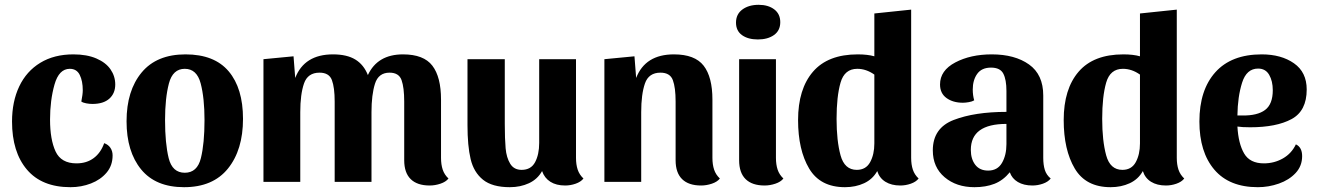

<svg xmlns="http://www.w3.org/2000/svg" viewBox="-20 -756 5473 798"><path d="M188 -259Q188 -176 211 -126.5Q234 -77 298 -77Q340 -77 369.5 -99Q399 -121 413 -161Q430 -155 439 -141.5Q448 -128 448 -110Q448 -68 423 -38.5Q398 -9 358 6.5Q318 22 273 22Q154 22 92 -51Q30 -124 30 -251Q30 -334 60 -397Q90 -460 147.5 -495Q205 -530 285 -530Q341 -530 380.5 -513Q420 -496 439.5 -467.5Q459 -439 459 -405Q459 -368 434.5 -346Q410 -324 364 -324Q352 -324 338.5 -326.5Q325 -329 318 -334Q324 -364 324 -381Q324 -419 311.5 -444.5Q299 -470 270 -470Q225 -470 206.5 -404.5Q188 -339 188 -259Z M990 -262Q990 -133 927.5 -55.5Q865 22 745 22Q627 22 566.5 -52Q506 -126 506 -252Q506 -379 568.5 -454.5Q631 -530 751 -530Q871 -530 930.5 -459.5Q990 -389 990 -262ZM830 -257Q830 -349 814 -409.5Q798 -470 748 -470Q698 -470 682 -409Q666 -348 666 -257Q666 -160 681 -99Q696 -38 748 -38Q800 -38 815 -99Q830 -160 830 -257Z M1207 -432Q1245 -530 1364 -530Q1422 -530 1457 -508.5Q1492 -487 1509 -444Q1549 -530 1655 -530Q1741 -530 1777 -483Q1813 -436 1813 -342V-100Q1813 -72 1820 -51Q1827 -30 1844 -14Q1833 0 1810.5 7.5Q1788 15 1766 15Q1714 15 1687 -11.5Q1660 -38 1660 -90V-334Q1660 -392 1649 -423Q1638 -454 1599 -454Q1553 -454 1538.5 -408Q1524 -362 1524 -290V0H1371V-334Q1371 -392 1359.5 -423Q1348 -454 1308 -454Q1259 -454 1243.5 -409Q1228 -364 1228 -290V0H1075V-510L1200 -522Z M2405 -14Q2394 0 2372.5 7.5Q2351 15 2329 15Q2292 15 2267.5 -0.5Q2243 -16 2233 -45Q2214 -11 2178.5 5.5Q2143 22 2099 22Q2026 22 1987.5 -9Q1949 -40 1936 -95Q1923 -150 1923 -236V-510H2078V-241Q2078 -178 2081.5 -139.5Q2085 -101 2100.5 -75.5Q2116 -50 2148 -50Q2187 -50 2204 -82Q2221 -114 2221 -162V-510H2374V-100Q2374 -72 2381 -51Q2388 -30 2405 -14Z M2624 -432Q2662 -530 2781 -530Q2868 -530 2904.5 -483Q2941 -436 2941 -342V-100Q2941 -72 2948 -51Q2955 -30 2972 -14Q2961 0 2938.5 7.5Q2916 15 2894 15Q2842 15 2815 -11.5Q2788 -38 2788 -90V-334Q2788 -392 2776.5 -423Q2765 -454 2725 -454Q2676 -454 2660.5 -409Q2645 -364 2645 -290V0H2492V-510L2617 -522Z M3223 -664Q3223 -629 3197 -610.5Q3171 -592 3130 -592Q3089 -592 3064 -610Q3039 -628 3039 -662Q3039 -697 3065.5 -716.5Q3092 -736 3133 -736Q3173 -736 3198 -717Q3223 -698 3223 -664ZM3236 -14Q3225 0 3202.5 7.5Q3180 15 3158 15Q3106 15 3079 -11.5Q3052 -38 3052 -90V-510H3205V-100Q3205 -72 3212 -51Q3219 -30 3236 -14Z M3798 -14Q3787 0 3765.5 7.5Q3744 15 3722 15Q3685 15 3660 -0.5Q3635 -16 3626 -45Q3607 -11 3571.5 5.5Q3536 22 3492 22Q3389 22 3343 -55.5Q3297 -133 3297 -257Q3297 -386 3359 -458Q3421 -530 3545 -530Q3586 -530 3614 -522V-700L3767 -716V-100Q3767 -72 3774 -51Q3781 -30 3798 -14ZM3543 -470Q3490 -470 3473.5 -412.5Q3457 -355 3457 -262Q3457 -171 3473.5 -110.5Q3490 -50 3541 -50Q3579 -50 3596.5 -82Q3614 -114 3614 -160V-446Q3580 -470 3543 -470Z M4030 22Q3955 22 3906 -19.5Q3857 -61 3857 -131Q3857 -224 3944 -257.5Q4031 -291 4163 -291V-378Q4163 -425 4150 -450Q4137 -475 4099 -475Q4060 -475 4041.5 -449Q4023 -423 4023 -384Q4023 -360 4029 -339Q4021 -334 4007 -331.5Q3993 -329 3982 -329Q3941 -329 3914 -348.5Q3887 -368 3887 -405Q3887 -463 3950.5 -496.5Q4014 -530 4102 -530Q4198 -530 4257 -488Q4316 -446 4316 -359V-100Q4316 -71 4322.5 -50Q4329 -29 4347 -14Q4336 0 4314.5 7.5Q4293 15 4271 15Q4235 15 4210.5 0.5Q4186 -14 4177 -40Q4149 -6 4113 8Q4077 22 4030 22ZM4163 -157V-241Q4015 -241 4015 -133Q4015 -95 4033.5 -71Q4052 -47 4087 -47Q4126 -47 4144.5 -79Q4163 -111 4163 -157Z M4902 -14Q4891 0 4869.5 7.5Q4848 15 4826 15Q4789 15 4764 -0.5Q4739 -16 4730 -45Q4711 -11 4675.5 5.5Q4640 22 4596 22Q4493 22 4447 -55.5Q4401 -133 4401 -257Q4401 -386 4463 -458Q4525 -530 4649 -530Q4690 -530 4718 -522V-700L4871 -716V-100Q4871 -72 4878 -51Q4885 -30 4902 -14ZM4647 -470Q4594 -470 4577.5 -412.5Q4561 -355 4561 -262Q4561 -171 4577.5 -110.5Q4594 -50 4645 -50Q4683 -50 4700.5 -82Q4718 -114 4718 -160V-446Q4684 -470 4647 -470Z M5392 -107Q5392 -66 5365 -37Q5338 -8 5295.5 7Q5253 22 5208 22Q5089 22 5027 -51Q4965 -124 4965 -251Q4965 -382 5031.5 -456Q5098 -530 5224 -530Q5305 -530 5358 -493Q5411 -456 5411 -384Q5411 -295 5348 -261Q5285 -227 5176 -227Q5142 -227 5123 -230Q5127 -159 5151 -118Q5175 -77 5233 -77Q5276 -77 5312 -97.5Q5348 -118 5366 -156Q5392 -144 5392 -107ZM5123 -276H5143Q5206 -275 5238 -299Q5270 -323 5270 -381Q5270 -419 5255 -445Q5240 -471 5209 -471Q5161 -471 5142.5 -412.5Q5124 -354 5123 -276Z"/></svg>

Font: Sansita
Style: Bold
Weight: 700
Designer: Pablo Cosgaya
Foundry: Omnibus-Type
Version: Version 1.006